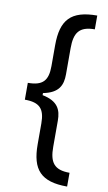

<svg xmlns="http://www.w3.org/2000/svg" viewBox="-99 -808 564 1004"><g transform="rotate(10 183.0 -306.0)"><path d="M36.6 -350.1V-260.7C115.8 -260.7 143.1 -230.5 143.1 -153.1V-42.6C143.1 92 193.5 148.4 333.1 148.4V75.3C250.4 75.3 225.5 38 225.5 -43.7V-182.5C225.5 -240.1 207 -283.7 123.9 -300.1V-311.1C207 -327.4 225.5 -371.1 225.5 -428.6V-567.5C225.5 -649.1 250.4 -686.4 333.1 -686.4V-759.6C193.5 -759.6 143.1 -703.1 143.1 -568.5V-457.7C143.1 -380.7 115.8 -350.1 36.6 -350.1Z"/></g></svg>

Font: GiG Sans Text
Style: Regular
Weight: 400
Designer: Andreas Faust
Version: Version 1.100;FEAKit 1.0